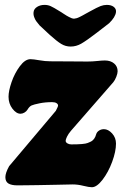

<svg xmlns="http://www.w3.org/2000/svg" viewBox="-20 -765 513 801"><path d="M353 -716.3Q386.7 -734.9 399.7 -739.7Q412.6 -744.6 425.8 -744.6Q443.8 -744.6 454.6 -736.3Q465.3 -728 463.9 -714.8Q461.4 -693.4 435.1 -668L383.8 -628.4Q339.8 -594.7 318.8 -582.8Q297.9 -570.8 274.4 -570.8Q253.4 -570.8 235.4 -581.8Q217.3 -592.8 188 -619.1L145 -659.2Q135.3 -670.9 130.9 -677Q126.5 -683.1 122.6 -693.6Q118.7 -704.1 120.1 -714.8Q121.6 -728 134.8 -736.3Q147.9 -744.6 166 -744.6Q179.2 -744.6 190.7 -739.7Q202.1 -734.9 231.9 -716.3Q235.8 -713.9 245.1 -707.8Q254.4 -701.7 257.8 -699.7Q261.2 -697.8 267.6 -694.3Q273.9 -690.9 278.6 -689.2Q283.2 -687.5 288.6 -687Q293.9 -687.5 299.3 -689Q304.7 -690.4 312 -694.1Q319.3 -697.8 323 -699.7Q326.7 -701.7 337.9 -708Q349.1 -714.4 353 -716.3ZM138.2 7.3Q127.9 7.3 99.1 7.8Q70.3 8.3 53.2 8.3Q27.8 8.3 15.1 0.5Q2.4 -7.3 2.4 -25.9Q2.4 -43.5 18.1 -71.8L212.9 -302.7Q222.2 -320.3 222.2 -324.7Q222.2 -330.6 215.8 -334.7Q209.5 -338.9 197.3 -338.9Q168.9 -338.9 145 -334Q120.6 -329.1 111.6 -325Q102.5 -320.8 94.7 -307.6Q90.3 -300.3 82 -295.4Q73.7 -290.5 65.4 -290.5Q47.9 -290.5 31.7 -311.8Q15.6 -333 15.6 -361.3Q15.6 -385.7 28.1 -422.1Q40.5 -458.5 62.5 -488.3Q84.5 -518.1 106.9 -518.1Q118.7 -518.1 143.6 -513.7Q168.5 -509.3 189.5 -509.3Q213.4 -509.3 274.7 -508.8Q335.9 -508.3 344.7 -508.3Q365.2 -508.3 385.3 -510.5Q405.3 -512.7 417.5 -512.7Q441.4 -512.7 456.1 -500.2Q470.7 -487.8 470.7 -467.8Q470.7 -458.5 465.1 -444.3Q459.5 -430.2 452.6 -421.9L275.9 -219.2Q265.1 -206.5 259.5 -194.8Q253.9 -183.1 253.9 -177.7Q253.9 -171.4 261 -167Q268.1 -162.6 277.3 -162.6Q331.5 -162.6 345.7 -168.5Q357.9 -173.3 362.5 -176.3Q367.2 -179.2 372.6 -186Q377.9 -192.9 381.3 -205.1Q383.8 -213.9 392.8 -220Q401.9 -226.1 413.6 -226.1Q431.6 -226.1 447.8 -208.3Q463.9 -190.4 463.9 -166Q463.9 -133.3 448 -90.1Q432.1 -46.9 408 -15.4Q383.8 16.1 363.3 16.1Q351.6 16.1 328.1 10.3Q304.7 4.4 283.7 4.4Q265.1 4.4 212.6 5.9Q160.2 7.3 138.2 7.3Z"/></svg>

Font: Cooper* Black
Style: Italic
Weight: 900
Italic angle: -7°
Designer: Owen Earl
Foundry: indestructible type*
Version: Version 0.001